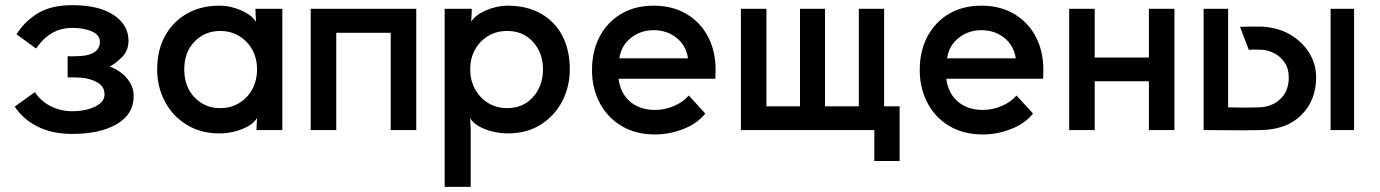

<svg xmlns="http://www.w3.org/2000/svg" viewBox="-20 -504 5347 744"><path d="M37 -91 115 -147Q140 -110 178.5 -91.5Q217 -73 260 -73Q292 -73 320.5 -80.5Q349 -88 367 -102.5Q385 -117 385 -138Q385 -169 357.5 -184.5Q330 -200 294 -203Q281 -204 268.5 -204Q256 -204 242 -204V-286Q256 -286 268.5 -286Q281 -286 294 -287Q328 -289 347.5 -303Q367 -317 367 -342Q367 -369 335.5 -382.5Q304 -396 260 -396Q174 -396 120 -316L44 -371Q75 -421 126.5 -452.5Q178 -484 260 -484Q364 -484 421 -445.5Q478 -407 478 -346Q478 -309 454.5 -284.5Q431 -260 405 -246Q426 -239 447.5 -223.5Q469 -208 483.5 -184.5Q498 -161 498 -132Q498 -61 432.5 -23Q367 15 260 15Q184 15 127.5 -12.5Q71 -40 37 -91Z M830 -482Q874 -482 915.5 -463.5Q957 -445 972 -419L970 -459V-470H1074V0H974V-7L976 -47Q966 -29 942.5 -15.5Q919 -2 889.5 5.5Q860 13 830 13Q758 13 703.5 -20.5Q649 -54 619 -110.5Q589 -167 589 -235Q589 -310 620 -365.5Q651 -421 705 -451.5Q759 -482 830 -482ZM833 -85Q874 -85 906.5 -104.5Q939 -124 957.5 -158Q976 -192 976 -235Q976 -278 957.5 -311.5Q939 -345 906.5 -364.5Q874 -384 833 -384Q774 -384 734 -343Q694 -302 694 -235Q694 -168 734 -126.5Q774 -85 833 -85Z M1283 -377V0H1184V-470H1593V0H1494V-377Z M1947 -482Q2021 -482 2075.5 -451.5Q2130 -421 2159 -365.5Q2188 -310 2188 -235Q2188 -169 2159 -112.5Q2130 -56 2076 -21.5Q2022 13 1947 13Q1920 13 1890 6Q1860 -1 1836 -14.5Q1812 -28 1802 -46L1804 -3V220H1703V-470H1808V-460L1806 -420Q1823 -447 1864.5 -464.5Q1906 -482 1947 -482ZM1946 -85Q2007 -85 2045.5 -128Q2084 -171 2084 -235Q2084 -299 2045.5 -341.5Q2007 -384 1946 -384Q1903 -384 1870.5 -364Q1838 -344 1820 -310.5Q1802 -277 1802 -235Q1802 -194 1820 -160Q1838 -126 1870.5 -105.5Q1903 -85 1946 -85Z M2649 -134 2713 -64Q2682 -25 2628 -4Q2574 17 2518 17Q2444 17 2389 -15.5Q2334 -48 2304 -105Q2274 -162 2274 -233Q2274 -306 2303.5 -362Q2333 -418 2386.5 -450Q2440 -482 2513 -482Q2586 -482 2640 -450Q2694 -418 2723.5 -362Q2753 -306 2753 -233Q2753 -224 2752.5 -216Q2752 -208 2752 -199H2377Q2384 -142 2422 -110Q2460 -78 2518 -78Q2555 -78 2591 -93Q2627 -108 2649 -134ZM2380 -278H2646Q2639 -327 2602 -357Q2565 -387 2513 -387Q2462 -387 2424.5 -357Q2387 -327 2380 -278Z M2950 -92H3080V-470H3177V-92H3308V-470H3406V-92H3466V120H3368V0H2851V-470H2950Z M3919 -134 3983 -64Q3952 -25 3898 -4Q3844 17 3788 17Q3714 17 3659 -15.5Q3604 -48 3574 -105Q3544 -162 3544 -233Q3544 -306 3573.5 -362Q3603 -418 3656.5 -450Q3710 -482 3783 -482Q3856 -482 3910 -450Q3964 -418 3993.5 -362Q4023 -306 4023 -233Q4023 -224 4022.5 -216Q4022 -208 4022 -199H3647Q3654 -142 3692 -110Q3730 -78 3788 -78Q3825 -78 3861 -93Q3897 -108 3919 -134ZM3650 -278H3916Q3909 -327 3872 -357Q3835 -387 3783 -387Q3732 -387 3694.5 -357Q3657 -327 3650 -278Z M4531 -470V0H4432V-189H4222V0H4123V-470H4222V-281H4432V-470Z M5136 -470H5227V0H5136ZM4739 -470V-88Q4770 -87 4797 -87Q4824 -87 4857 -88Q4908 -89 4941 -120Q4974 -151 4974 -204Q4974 -238 4958 -261.5Q4942 -285 4918 -297.5Q4894 -310 4871 -311Q4851 -312 4841.5 -312Q4832 -312 4819 -311L4785 -400Q4807 -401 4826 -401Q4845 -401 4867 -401Q4931 -398 4978.5 -370.5Q5026 -343 5053 -299.5Q5080 -256 5080 -204Q5080 -116 5023.5 -59Q4967 -2 4867 0Q4824 1 4791 1Q4758 1 4724 0.5Q4690 0 4644 0V-470Z"/></svg>

Font: Kreadon Light
Style: Bold
Weight: 600
Designer: Reiya WATANABE
Foundry: StudioGnu
Version: Version 1.003; ttfautohint (v1.8.4.7-5d5b);gftools[0.9.32]